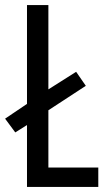

<svg xmlns="http://www.w3.org/2000/svg" viewBox="-27 -734 426 754"><path d="M79 0H359V-76H163V-301L310 -397L272 -452L163 -383V-714H79V-326L-7 -268L33 -214L79 -243Z"/></svg>

Font: Noto Sans Arabic UI XCn
Style: Regular
Weight: 400
Width: 2
Designer: Monotype Design Team, Nadine Chahine and Nizar Qandah
Foundry: Monotype Imaging Inc.
Version: Version 2.010